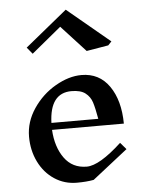

<svg xmlns="http://www.w3.org/2000/svg" viewBox="-59 -930 759 988"><g transform="rotate(-5 320.0 -436.0)"><path d="M385 3Q348 10 298 10Q234 10 182.5 -24Q131 -58 102 -117Q73 -176 73 -247Q73 -324 119 -392Q165 -460 234.5 -500Q304 -540 369 -540Q461 -540 512.5 -466Q564 -392 565 -272H194Q199 -183 240.5 -125.5Q282 -68 356 -68Q421 -68 537 -175L567 -140ZM194 -308H436Q426 -365 416.5 -394.5Q407 -424 382.5 -443Q358 -462 310 -462H311Q199 -462 194 -308ZM520 -680 407 -661 282 -797 129 -671 101 -705 318 -882 538 -699Z"/></g></svg>

Font: Inknut Antiqua Light
Style: Regular
Weight: 300
Designer: Claus Eggers Sørensen
Foundry: Claus Eggers Sørensen
Version: Version 1.003; ttfautohint (v1.8.2) -l 8 -r 50 -G 200 -x 14 